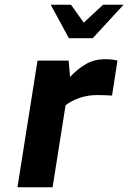

<svg xmlns="http://www.w3.org/2000/svg" viewBox="-20 -794 544 814"><path d="M139 -537H271L277 -468Q310 -503 345.5 -523Q381 -543 424 -543Q458 -543 478 -537L455 -389Q417 -391 393 -391Q352 -391 317.5 -379Q283 -367 258 -348L203 0H54ZM195 -774H281L335 -698L417 -774H504L373 -632H272Z"/></svg>

Font: Exo
Style: Bold Italic
Weight: 700
Italic angle: -9°
Designer: Natanael Gama
Foundry: Natanael Gama
Version: Version 1.500; ttfautohint (v1.6)